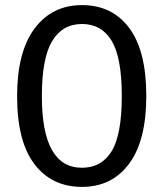

<svg xmlns="http://www.w3.org/2000/svg" viewBox="-20 -720 641 752"><path d="M301 -700Q419 -700 486 -610.5Q553 -521 553 -344Q553 -169 485.5 -78.5Q418 12 301 12Q183 12 115 -77Q47 -166 47 -343Q47 -517 115.5 -608.5Q184 -700 301 -700ZM301 -626Q225 -626 184.5 -559.5Q144 -493 144 -343Q144 -63 301 -63Q378 -63 417.5 -128Q457 -193 457 -344Q457 -494 417.5 -560Q378 -626 301 -626Z"/></svg>

Font: Fira Sans Condensed
Style: Regular
Weight: 400
Width: 3
Designer: Carrois Corporate & Edenspiekermann AG
Foundry: Carrois Corporate GbR & Edenspiekermann AG
Version: Version 4.202;PS 004.202;hotconv 1.0.88;makeotf.lib2.5.64775